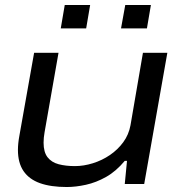

<svg xmlns="http://www.w3.org/2000/svg" viewBox="-20 -739 723 771"><path d="M248 12Q184 12 140.5 -3.5Q97 -19 74.5 -52Q52 -85 52 -137Q52 -150 53.5 -164.5Q55 -179 58 -195L117 -527H215L159 -208Q157 -197 156 -186.5Q155 -176 155 -166Q155 -128 171 -107.5Q187 -87 215.5 -79.5Q244 -72 281 -72Q316 -72 353 -83.5Q390 -95 421.5 -116.5Q453 -138 475 -168Q497 -198 504 -236L554 -527H652L559 0H481L490 -93H481Q446 -51 406 -28.5Q366 -6 325 3Q284 12 248 12ZM224 -625 240 -719H342L326 -625ZM466 -625 483 -719H586L570 -625Z"/></svg>

Font: Archivo Expanded
Style: Italic
Weight: 400
Width: 7
Italic angle: -10°
Designer: Hector Gatti
Foundry: Omnibus-Type
Version: Version 2.001